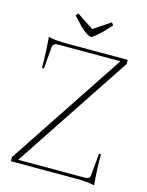

<svg xmlns="http://www.w3.org/2000/svg" viewBox="-119 -861 721 944"><g transform="rotate(15 241.0 -389.5)"><path d="M250 -692Q232 -692 191 -731L150 -775L160 -788L246 -731L331 -788L341 -775L302 -733Q259 -692 250 -692ZM454 9Q425 0 356 0H28V-21L421 -614H105Q77 -614 76 -592L67 -482H57Q57 -565 50 -639Q79 -630 148 -630H454V-609L61 -16H400Q427 -16 427 -38L437 -148H447Q447 -65 454 9Z"/></g></svg>

Font: Arapey Thin-Display
Style: Regular
Weight: 100
Designer: Eduardo Rodriguez Tunni
Foundry: Eduardo Rodriguez Tunni
Version: Version 4.000